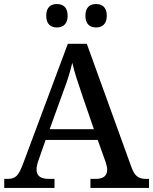

<svg xmlns="http://www.w3.org/2000/svg" viewBox="-20 -931 758 951"><path d="M456 -795C485 -795 509 -811 509 -853C509 -896 485 -911 456 -911C426 -911 403 -896 403 -853C403 -811 426 -795 456 -795ZM262 -795C291 -795 315 -811 315 -853C315 -896 291 -911 262 -911C232 -911 209 -896 209 -853C209 -811 232 -795 262 -795ZM1 0H250V-45H221C183 -45 161 -59 161 -91C161 -104 165 -122 171 -138L206 -238H464L503 -129C507 -115 511 -103 511 -91C511 -59 490 -45 455 -45H428V0H718V-45H704C667 -45 648 -57 631 -103L410 -714H316L95 -122C72 -59 56 -45 18 -45H1ZM226 -291 291 -471C313 -528 327 -573 338 -620C349 -572 367 -518 386 -463L445 -291Z"/></svg>

Font: Noto Serif Medium
Style: Regular
Weight: 500
Designer: Monotype Design Team
Foundry: Monotype Imaging Inc.
Version: Version 2.013